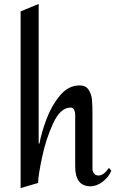

<svg xmlns="http://www.w3.org/2000/svg" viewBox="-20 -944 605 978"><path d="M177 -213H181Q191 -268 216.5 -336.5Q242 -405 285 -457Q328 -509 386 -509Q417 -509 431.5 -486.5Q446 -464 448.5 -436Q451 -408 451 -362V-84Q451 -72 458.5 -61Q466 -50 482 -50Q508 -50 535 -89L547 -74Q533 -41 502.5 -18Q472 5 441 5Q363 5 363 -96V-361Q363 -374 357.5 -385Q352 -396 339 -396Q288 -396 251 -316.5Q214 -237 194 -141.5Q174 -46 174 -12L85 14V-886L177 -924Z"/></svg>

Font: Amita
Style: Regular
Weight: 400
Designer: Eduardo Rodriguez Tunni, Modular Infotech, Brian J. Bonislawsky
Foundry: Eduardo Rodriguez Tunni, Modular Infotech, Brian J. Bonislawsky
Version: Version 1.004